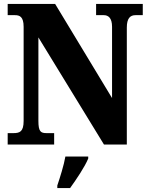

<svg xmlns="http://www.w3.org/2000/svg" viewBox="-20 -734 752 975"><path d="M19 0H255V-58H217C187 -58 175 -65 175 -120V-544L508 0H624V-594C624 -641 641 -657 668 -657H705V-714H468V-657H507C530 -657 549 -643 549 -598V-236L260 -714H19V-657H56C79 -657 100 -650 100 -598V-120C100 -65 80 -58 48 -58H19ZM271 208V221H336C367 178 411 113 428 71V61H312C305 103 284 170 271 208Z"/></svg>

Font: Noto Serif Bengali Condensed Black
Style: Regular
Weight: 900
Width: 3
Designer: Juan Bruce, Universal Thirst, Indian Type Foundry and the Monotype Design Team.
Foundry: Monotype Imaging Inc.
Version: Version 2.003